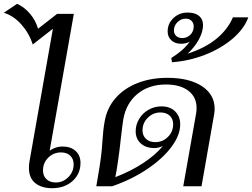

<svg xmlns="http://www.w3.org/2000/svg" viewBox="-39 -979 1325 1009"><path d="M113 -97Q113 -113 116 -131L239 -828L133 -745Q115 -803 74 -849.5Q33 -896 -19 -912L51 -959Q90 -941 119 -906.5Q148 -872 161 -828L261 -906H349L222 -187Q233 -196 251.5 -202.5Q270 -209 290 -209Q333 -209 358.5 -185.5Q384 -162 384 -123Q384 -65 342 -27.5Q300 10 235 10Q179 10 146 -17Q113 -44 113 -97ZM348 -115Q348 -144 330 -161Q312 -178 282 -178Q242 -178 214.5 -150.5Q187 -123 187 -83Q187 -55 205 -37.5Q223 -20 254 -20Q292 -20 320 -48Q348 -76 348 -115Z M476 -53Q495 -159 499 -234Q503 -299 511 -341Q523 -411 567.5 -462.5Q612 -514 682.5 -542Q753 -570 841 -570Q956 -570 1022.5 -526Q1089 -482 1089 -407Q1089 -393 1086 -376L1020 0H924L992 -385Q994 -394 994 -412Q994 -469 951 -502Q908 -535 833 -535Q744 -535 684 -486Q624 -437 609 -352Q604 -322 595 -242Q590 -194 581.5 -134.5Q573 -75 567 -48Q648 -79 713.5 -122Q779 -165 817 -212Q795 -201 772 -201Q727 -201 700.5 -225.5Q674 -250 674 -289Q674 -324 692.5 -354.5Q711 -385 742 -402.5Q773 -420 810 -420Q854 -420 881 -394Q908 -368 908 -325Q908 -269 862 -207Q816 -145 734 -90Q652 -35 550 0H467ZM871 -326Q871 -354 853 -371Q835 -388 804 -388Q766 -388 738 -360.5Q710 -333 710 -294Q710 -266 728.5 -249Q747 -232 777 -232Q816 -232 843.5 -259.5Q871 -287 871 -326Z M861 -674Q894 -695 917 -715Q940 -735 958 -760Q938 -749 913 -749Q881 -749 861.5 -767Q842 -785 842 -814Q842 -855 872.5 -884Q903 -913 947 -913Q986 -913 1007 -895.5Q1028 -878 1028 -847Q1028 -812 1006 -771.5Q984 -731 947 -697Q1038 -726 1098 -775Q1158 -824 1185 -888H1266Q1244 -827 1182.5 -775Q1121 -723 1037 -690.5Q953 -658 865 -652ZM979 -840Q979 -858 967.5 -869.5Q956 -881 937 -881Q912 -881 893.5 -862.5Q875 -844 875 -819Q875 -801 887 -790Q899 -779 919 -779Q944 -779 961.5 -796.5Q979 -814 979 -840Z"/></svg>

Font: Fahkwang
Style: Italic
Weight: 400
Italic angle: -10°
Version: Version 1.000; ttfautohint (v1.6)